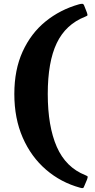

<svg xmlns="http://www.w3.org/2000/svg" viewBox="-20 -817 496 1005"><path d="M435.5 123 422 155Q418.5 165.5 414.5 167.2Q410.5 169 399 165.5Q298.5 138 220.8 71Q143 4 99 -96.5Q55 -197 55 -325Q55 -452 98.5 -547.2Q142 -642.5 218.2 -704.5Q294.5 -766.5 393.5 -794.5Q404.5 -797.5 411.2 -797Q418 -796.5 421.5 -785.5L435 -751Q439 -739 437.8 -736.5Q436.5 -734 425.5 -729.5Q324 -689.5 277 -591.2Q230 -493 230 -325Q230 -156.5 277.2 -48.5Q324.5 59.5 427 100Q438.5 104.5 439 108Q439.5 111.5 435.5 123Z"/></svg>

Font: Besley* Narrow
Style: Bold
Weight: 700
Width: 4
Designer: Owen Earl
Foundry: indestructible type*
Version: Version 3.000; ttfautohint (v1.8.3)